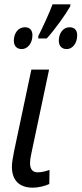

<svg xmlns="http://www.w3.org/2000/svg" viewBox="-20 -858 377 888"><path d="M157 -680H196C232 -719 283 -790 305 -829L306 -838H223C208 -797 176 -728 157 -691ZM289 -631C314 -631 337 -656 337 -695C337 -718 325 -732 302 -732C271 -732 252 -703 252 -670C252 -645 266 -631 289 -631ZM81 -631C106 -631 130 -656 130 -695C130 -718 118 -732 95 -732C63 -732 44 -703 44 -670C44 -645 58 -631 81 -631ZM132 10C158 10 189 2 208 -7L209 -72C188 -65 171 -61 154 -61C129 -61 119 -78 119 -103C119 -118 122 -136 126 -153L207 -536H125L45 -158C40 -131 35 -106 35 -88C35 -20 73 10 132 10Z"/></svg>

Font: Noto Sans Display SemiCondensed
Style: Italic
Weight: 400
Width: 4
Italic angle: -12°
Designer: Monotype Design Team
Foundry: Monotype Imaging Inc.
Version: Version 1.900